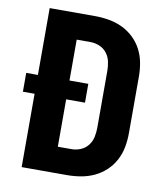

<svg xmlns="http://www.w3.org/2000/svg" viewBox="-82 -805 765 874"><g transform="rotate(10 300.0 -367.5)"><path d="M77 0V-339H23V-426H77V-735H287Q319 -735 351 -729.5Q383 -724 412 -710.5Q441 -697 465 -674.5Q489 -652 504 -623.5Q519 -595 525 -563Q531 -531 531 -499V-237Q531 -204 525 -172Q519 -140 504 -111.5Q489 -83 465 -60.5Q441 -38 412 -24.5Q383 -11 351 -5.5Q319 0 287 0ZM223 -120H287Q308 -120 328.5 -128.5Q349 -137 362.5 -154.5Q376 -172 380.5 -193.5Q385 -215 385 -237V-499Q385 -520 380.5 -541.5Q376 -563 362.5 -580.5Q349 -598 328.5 -606.5Q308 -615 287 -615H223V-426H310V-339H223Z"/></g></svg>

Font: Iosevka Custom Heavy Extended
Style: Regular
Weight: 900
Width: 7
Monospace: yes
Designer: Belleve Invis
Foundry: Belleve Invis
Version: Version 11.2.4; ttfautohint (v1.8.4)